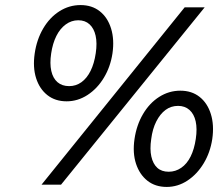

<svg xmlns="http://www.w3.org/2000/svg" viewBox="-20 -729 884 758"><path d="M144 0 709 -700H788L221 0ZM243 -329Q198 -329 167 -353.5Q136 -378 122.5 -420.5Q109 -463 117 -518Q125 -573 150.5 -616.5Q176 -660 214.5 -684.5Q253 -709 298 -709Q343 -709 374 -684.5Q405 -660 418.5 -616.5Q432 -573 424 -518Q416 -465 390 -422Q364 -379 325.5 -354Q287 -329 243 -329ZM253 -389Q280 -389 301.5 -404.5Q323 -420 337.5 -449Q352 -478 358 -519Q364 -559 357.5 -588Q351 -617 333.5 -633Q316 -649 289 -649Q262 -649 239.5 -632.5Q217 -616 202.5 -587Q188 -558 182 -518Q176 -478 182.5 -449Q189 -420 207 -404.5Q225 -389 253 -389ZM638 9Q593 9 562 -15.5Q531 -40 517 -82.5Q503 -125 511 -180Q519 -235 544.5 -278.5Q570 -322 608.5 -346.5Q647 -371 692 -371Q737 -371 768 -346.5Q799 -322 812.5 -278.5Q826 -235 818 -180Q810 -127 784 -84Q758 -41 720 -16Q682 9 638 9ZM646 -51Q673 -51 695.5 -66.5Q718 -82 732.5 -111Q747 -140 753 -181Q759 -221 752.5 -250Q746 -279 728 -295Q710 -311 683 -311Q655 -311 633.5 -295Q612 -279 597 -249.5Q582 -220 577 -180Q571 -140 577.5 -111Q584 -82 601 -66.5Q618 -51 646 -51Z"/></svg>

Font: Lexend Light
Style: Italic
Weight: 300
Italic angle: -8.13011°
Designer: Bonnie Shaver-Troup, Thomas Jockin
Foundry: Lexend
Version: Version 1.007